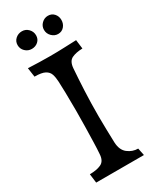

<svg xmlns="http://www.w3.org/2000/svg" viewBox="-201 -834 717 888"><g transform="rotate(-30 157.5 -390.0)"><path d="M32 0 26 -48Q63 -48 86.5 -59Q110 -70 112 -106Q114 -131 115 -168Q116 -205 117 -249Q118 -293 118 -335Q118 -388 117 -431.5Q116 -475 115 -491Q114 -514 108.5 -531Q103 -548 85.5 -557.5Q68 -567 30 -567L23 -616Q85 -613 141 -613Q180 -613 215 -614.5Q250 -616 281 -617L287 -569Q252 -568 230 -557.5Q208 -547 205 -511Q201 -458 198 -395.5Q195 -333 195 -260Q195 -224 196 -191Q197 -158 198 -118Q200 -77 224.5 -58Q249 -39 279 -39L287 0ZM224 -683Q205 -683 190.5 -697.5Q176 -712 176 -732Q176 -752 190.5 -766Q205 -780 224 -780Q244 -780 256.5 -766Q269 -752 269 -732Q269 -712 256.5 -697.5Q244 -683 224 -683ZM84 -684Q64 -684 49.5 -698Q35 -712 35 -732Q35 -752 49.5 -765Q64 -778 84 -778Q104 -778 118 -763.5Q132 -749 132 -729Q132 -709 118 -696.5Q104 -684 84 -684Z"/></g></svg>

Font: Maname
Style: Regular
Weight: 400
Designer: Pathum Egodawatta
Foundry: mooniak
Version: Version 1.000; ttfautohint (v1.8.4.7-5d5b)